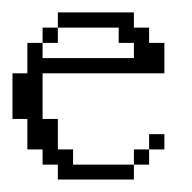

<svg xmlns="http://www.w3.org/2000/svg" viewBox="-20 -288 308 308"><path d="M194.8 -23.9V-48.3H219.2V-23.9ZM219.2 -48.3V-72.8H243.7V-48.3ZM48.3 -219.2V-243.7H72.8V-219.2ZM72.8 0V-23.9H48.3V-48.3H23.9V-97.2H0V-170.4H23.9V-219.2H48.3V-194.8H194.8V-219.2H170.4V-243.7H72.8V-268.1H194.8V-243.7H219.2V-219.2H243.7V-170.4H48.3V-97.2H72.8V-48.3H97.2V-23.9H194.8V0Z"/></svg>

Font: FS Mondwest Regular
Style: Regular
Weight: 400
Designer: NZWStudios2024
Foundry: https://fontstruct.com
Version: Version 1.0